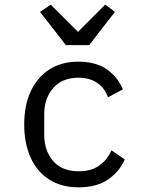

<svg xmlns="http://www.w3.org/2000/svg" viewBox="-20 -793 640 825"><path d="M318 12Q244 12 191.5 -21.5Q139 -55 111.5 -116Q84 -177 84 -258Q84 -340 112 -400.5Q140 -461 192 -494.5Q244 -528 317 -528Q392 -528 439 -495Q486 -462 508 -409L444 -375Q430 -415 397.5 -437Q365 -459 317 -459Q247 -459 208.5 -414.5Q170 -370 170 -302V-214Q170 -146 208 -101.5Q246 -57 319 -57Q371 -57 405.5 -81Q440 -105 459 -147L516 -108Q494 -56 444.5 -22Q395 12 318 12ZM263 -599 152 -742 198 -773 315 -656 432 -773 474 -742 363 -599Z"/></svg>

Font: Lilex
Style: Regular
Weight: 400
Monospace: yes
Designer: Mike Abbink, Paul van der Laan, Pieter van Rosmalen, Mikhael Khrustik
Foundry: Mikhael Khrustik
Version: Version 2.510